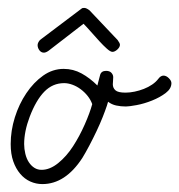

<svg xmlns="http://www.w3.org/2000/svg" viewBox="-20 -476 453 485"><path d="M380 -277Q386 -285 393 -285Q400 -285 406.5 -278.5Q413 -272 413 -266Q413 -252 398.5 -241Q384 -230 364 -222Q344 -214 325 -210.5Q306 -207 298 -207Q285 -207 273.5 -209.5Q262 -212 253 -219L250 -209Q246 -197 239.5 -180.5Q233 -164 224 -145Q215 -126 205.5 -108Q196 -90 188 -77Q145 -11 87 -11Q71 -11 56.5 -17.5Q42 -24 31 -37Q20 -50 13.5 -68.5Q7 -87 7 -112Q7 -146 17.5 -179.5Q28 -213 46.5 -240.5Q65 -268 89 -285Q113 -302 141 -302Q165 -302 186 -290.5Q207 -279 226 -260L228 -268Q230 -277 233 -287Q236 -297 248 -297Q257 -297 261.5 -292Q266 -287 266 -281Q266 -276 265.5 -271.5Q265 -267 265 -263Q265 -254 271.5 -248Q278 -242 297 -242Q308 -242 320 -244.5Q332 -247 343.5 -251.5Q355 -256 364.5 -262.5Q374 -269 380 -277ZM213 -213Q209 -224 201.5 -233.5Q194 -243 184 -250.5Q174 -258 163 -262Q152 -266 142 -266Q113 -266 92 -244.5Q71 -223 55 -181Q41 -144 41 -112Q41 -100 44 -87.5Q47 -75 53 -66Q59 -57 67 -52Q75 -47 85 -47Q106 -47 127 -64Q148 -81 164.5 -106.5Q181 -132 194 -161.5Q207 -191 213 -213ZM103 -348Q96 -343 91 -343Q84 -343 79.5 -349Q75 -355 75 -362Q75 -368 81 -375L187 -455Q188 -456 193 -456Q198 -456 206 -450L277 -375Q283 -367 283 -363Q283 -357 276.5 -351Q270 -345 264 -345Q259 -345 250 -353Q241 -361 230.5 -372.5Q220 -384 209 -396.5Q198 -409 191 -416Z"/></svg>

Font: Gruenewald VA
Style: Regular
Weight: 400
Designer: Peter Wiegel
Foundry: Peter Wiegel, nach dem Schriftentwurf von Dr. H. Gr¸newald
Version: Version 0.007